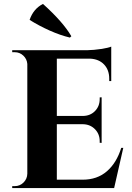

<svg xmlns="http://www.w3.org/2000/svg" viewBox="-20 -955 671 975"><path d="M342.3 -771 335 -764.2Q287.1 -775.4 231.9 -800Q176.8 -824.7 130.4 -854Q149.4 -910.2 198.2 -935.1Q300.3 -843.3 342.3 -771ZM606 -204.1 559.6 0H42V-9.8H54.7Q81.1 -9.8 99.6 -28.3Q118.2 -46.9 118.7 -72.8V-630.4Q116.7 -655.3 98.4 -672.6Q80.1 -689.9 54.7 -689.9H42V-700.2H425.3Q456.5 -700.7 493.4 -706.3Q530.3 -711.9 544.9 -718.3V-543.5H534.7V-555.2Q534.7 -600.1 508.3 -627.7Q481.9 -655.3 437 -657.2H268.6V-366.2H401.4Q438.5 -366.7 462.4 -391.1Q486.3 -415.5 486.3 -452.1V-460.4L496.1 -460.9V-229.5L486.3 -230V-238.3Q486.3 -274.4 462.4 -298.8Q438.5 -323.2 402.3 -324.2H268.6V-42.5H399.9Q473.1 -42.5 522.5 -85Q571.8 -127.4 595.7 -204.1Z"/></svg>

Font: Cinzel Bold
Style: Regular
Weight: 700
Designer: Natanael Gama
Version: Version 1.001;PS 001.001;hotconv 1.0.56;makeotf.lib2.0.21325